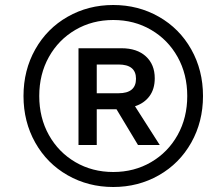

<svg xmlns="http://www.w3.org/2000/svg" viewBox="-20 -736 858 768"><path d="M792 -352Q792 -249 745 -165.5Q698 -82 615.5 -35Q533 12 433 12Q333 12 250.5 -35Q168 -82 121 -165.5Q74 -249 74 -352Q74 -455 121 -538.5Q168 -622 250.5 -669Q333 -716 433 -716Q533 -716 615.5 -669Q698 -622 745 -538.5Q792 -455 792 -352ZM729 -352Q729 -439 690.5 -508Q652 -577 584.5 -616.5Q517 -656 433 -656Q349 -656 281.5 -616.5Q214 -577 175.5 -508Q137 -439 137 -352Q137 -265 175.5 -196Q214 -127 281.5 -87.5Q349 -48 433 -48Q517 -48 584.5 -87.5Q652 -127 690.5 -196Q729 -265 729 -352ZM520 -311 619 -156H532L446 -299H367V-156H294V-543H466Q528 -543 563.5 -510.5Q599 -478 599 -423Q599 -380 578 -351.5Q557 -323 520 -311ZM367 -478V-363H454Q524 -363 524 -421Q524 -478 454 -478Z"/></svg>

Font: CBA Beacon Sans
Style: Italic
Weight: 400
Italic angle: -13°
Designer: Wei Huang
Foundry: Wei Huang
Version: Version 1.002